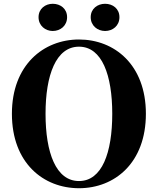

<svg xmlns="http://www.w3.org/2000/svg" viewBox="-20 -976 835 1016"><path d="M259 -812C300 -812 335 -840 335 -885C335 -930 300 -956 259 -956C220 -956 184 -930 184 -885C184 -840 220 -812 259 -812ZM536 -812C577 -812 612 -840 612 -885C612 -930 577 -956 536 -956C496 -956 460 -930 460 -885C460 -840 496 -812 536 -812ZM398 20C587 20 752 -114 752 -374C752 -633 586 -767 398 -767C210 -767 43 -632 43 -374C43 -113 210 20 398 20ZM398 -18C276 -18 221 -168 221 -374C221 -578 276 -729 398 -729C520 -729 574 -578 574 -374C574 -168 520 -18 398 -18Z"/></svg>

Font: Noto Serif CJK SC Black
Style: Regular
Weight: 900
Designer: Ryoko NISHIZUKA 西塚涼子 (kana & ideographs); Frank Grießhammer (Latin, Greek & Cyrillic); Wenlong ZHANG 张文龙 (bopomofo); San
Foundry: Adobe
Version: Version 2.001;hotconv 1.1.0;makeotfexe 2.6.0